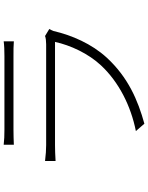

<svg xmlns="http://www.w3.org/2000/svg" viewBox="99 -870 802 1040"><g transform="rotate(-90 500.0 -350.0)"><path d="M825 -507C815 -503 797 -501 780 -501H234C210 -501 180 -503 148 -507V-450C180 -452 211 -453 234 -453H793C775 -370 730 -272 665 -203C575 -107 446 -42 310 -15L350 31C477 -4 601 -57 708 -173C783 -255 829 -362 852 -461C854 -467 859 -477 863 -484ZM236 -676C262 -677 288 -678 317 -678H715C747 -678 774 -678 796 -676V-731C774 -728 747 -727 716 -727H317C286 -727 261 -728 236 -731Z"/></g></svg>

Font: Noto Sans CJK KR Light
Style: Regular
Weight: 300
Designer: Ryoko NISHIZUKA (kana & ideographs); Paul D. Hunt (Latin, Greek & Cyrillic); Wenlong ZHANG (bopomofo); Sandoll Communica
Foundry: Adobe Systems Incorporated
Version: Version 1.004;PS 1.004;hotconv 1.0.82;makeotf.lib2.5.63406